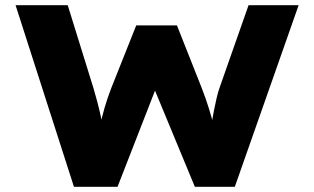

<svg xmlns="http://www.w3.org/2000/svg" viewBox="-20 -720 1210 740"><path d="M265 0 40 -700H241L340 -381Q347 -358 354.5 -329.5Q362 -301 368.5 -271.5Q375 -242 380 -216.5Q385 -191 386 -174H357Q360 -201 366 -234Q372 -267 383 -304.5Q394 -342 409 -381L505 -622H662L757 -382Q773 -341 784.5 -304Q796 -267 804 -234Q812 -201 813 -175L787 -174Q788 -188 790.5 -208Q793 -228 796.5 -250Q800 -272 805 -296Q810 -320 815 -342.5Q820 -365 827 -384L938 -700H1131L885 0H731L562 -408H592L433 0Z"/></svg>

Font: Lexend Mega ExtraBold
Style: Regular
Weight: 800
Designer: Bonnie Shaver-Troup, Thomas Jockin
Foundry: Lexend
Version: Version 1.007